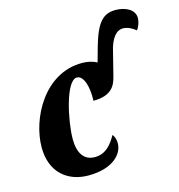

<svg xmlns="http://www.w3.org/2000/svg" viewBox="-113 -859 900 967"><g transform="rotate(-15 337.5 -375.0)"><path d="M230 10C358 10 414 -53 414 -109C414 -130 407 -147 399 -156C375 -114 344 -71 285 -71C229 -71 200 -114 200 -187C200 -281 243 -482 300 -482C335 -482 354 -421 351 -347C447 -347 468 -395 479 -437L509 -556C525 -631 556 -661 588 -661C612 -661 638 -647 654 -633C668 -649 675 -676 675 -692C675 -738 625 -760 576 -760C510 -760 476 -722 443 -607L421 -528C401 -539 374 -546 344 -546C146 -546 38 -336 38 -187C38 -55 124 10 230 10Z"/></g></svg>

Font: Noto Serif ExtraCondensed Black
Style: Italic
Weight: 900
Width: 2
Italic angle: -12°
Designer: Monotype Design Team
Foundry: Monotype Imaging Inc.
Version: Version 2.014